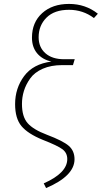

<svg xmlns="http://www.w3.org/2000/svg" viewBox="-20 -759 519 979"><path d="M215 200 203 176Q323 123 323 52Q323 21 299 2.5Q275 -16 198 -46Q122 -77 89.5 -116Q57 -155 57 -228Q57 -309 103 -371Q149 -433 242 -445Q195 -456 169 -487.5Q143 -519 143 -567Q143 -645 195 -692Q247 -739 332 -739Q416 -739 479 -689L459 -667Q403 -709 332 -709Q257 -709 217 -669Q177 -629 177 -569Q177 -518 211.5 -487.5Q246 -457 307 -457H361L352 -427H297Q240 -427 198 -408.5Q156 -390 134 -359Q112 -328 102 -295.5Q92 -263 92 -229Q92 -164 121 -131Q150 -98 219 -72Q301 -41 330.5 -15.5Q360 10 360 53Q360 138 215 200Z"/></svg>

Font: Fira Sans UltraLight
Style: Italic
Weight: 200
Italic angle: -8°
Designer: Carrois Corporate & Edenspiekermann AG
Foundry: Carrois Corporate GbR & Edenspiekermann AG
Version: Version 4.203;PS 004.203;hotconv 1.0.88;makeotf.lib2.5.64775